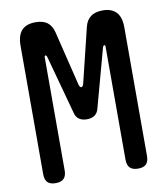

<svg xmlns="http://www.w3.org/2000/svg" viewBox="-84 -810 767 889"><g transform="rotate(-10 300.0 -365.0)"><path d="M544 -41Q544 -15 532 -2.5Q520 10 494 10Q468 10 455.5 -2.5Q443 -15 443 -41V-572Q443 -580 438.5 -580Q434 -580 431 -572L356 -297Q351 -276 336.5 -266Q322 -256 300 -256Q278 -256 263.5 -266Q249 -276 244 -297L169 -572Q166 -581 161.5 -580.5Q157 -580 157 -572V-41Q157 -15 144.5 -2.5Q132 10 106 10Q80 10 68 -2.5Q56 -15 56 -41V-644Q56 -693 77.5 -716.5Q99 -740 143 -740Q178 -740 198 -725Q218 -710 226 -679L289 -421Q293 -407 300 -407Q307 -407 311 -421L374 -679Q382 -710 403 -725Q424 -740 458 -740Q501 -740 522.5 -716.5Q544 -693 544 -646Z"/></g></svg>

Font: Maple Mono NL Medium
Style: Regular
Weight: 500
Monospace: yes
Designer: subframe7536
Version: Version 7.000